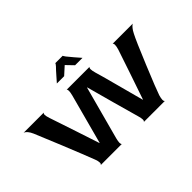

<svg xmlns="http://www.w3.org/2000/svg" viewBox="-136 -1149 1489 1489"><g transform="rotate(-45 609.0 -404.0)"><path d="M1208 -600Q1208 -601 1201 -596Q1194 -591 1182.5 -577.5Q1171 -564 1158 -538Q1134 -493 1054.5 -300.5Q975 -108 960 -62Q952 -35 952 -19Q952 -11 954 -7Q956 -3 957.5 -1.5Q959 0 960 0H729Q730 0 731.5 -1.5Q733 -3 735 -7Q737 -11 737 -19Q737 -35 729 -62Q718 -99 671 -269.5Q624 -440 608 -500H606L488 -62Q481 -34 481 -20Q481 -12 482.5 -7.5Q484 -3 485.5 -1.5Q487 0 488 0H256Q257 0 259 -1.5Q261 -3 263 -7Q265 -11 265 -19Q265 -36 256 -59Q224 -143 153 -317.5Q82 -492 61 -540Q50 -565 38.5 -578.5Q27 -592 18.5 -596.5Q10 -601 10 -600H233Q232 -600 230 -599Q228 -598 226 -594Q224 -590 224 -582Q224 -568 234 -538Q264 -449 308 -316.5Q352 -184 370 -128H372L482 -538Q489 -566 489 -581Q489 -589 487.5 -593Q486 -597 484.5 -598.5Q483 -600 482 -600H734Q733 -600 731.5 -599Q730 -598 728 -593.5Q726 -589 726 -581Q726 -565 734 -537Q746 -499 788 -341Q830 -183 845 -128H847Q866 -183 920 -341.5Q974 -500 986 -538Q994 -565 994 -581Q994 -589 992 -593.5Q990 -598 988.5 -599Q987 -600 986 -600ZM744 -688H663L607 -746L543 -688H463Q473 -699 503 -733.5Q533 -768 552 -787Q561 -797 563.5 -801.5Q566 -806 566 -808H647Q647 -807 649.5 -802.5Q652 -798 660 -787Q670 -774 701.5 -737Q733 -700 744 -688Z"/></g></svg>

Font: Red Rose Bold
Style: Regular
Weight: 700
Designer: jaikishan Patel
Version: Version 1.000